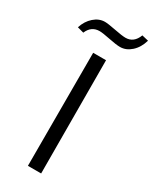

<svg xmlns="http://www.w3.org/2000/svg" viewBox="-234 -913 778 968"><g transform="rotate(30 155.0 -429.0)"><path d="M22 -721 -15 -731Q-2 -772 27 -797.5Q56 -823 90 -823Q108 -823 153.5 -814Q199 -805 219 -805Q267 -805 287 -858L325 -849Q312 -804 282.5 -777.5Q253 -751 218 -751Q196 -751 152 -760Q108 -769 90 -769Q42 -769 22 -721ZM116 0V-658H191L193 0Z"/></g></svg>

Font: EauTestSC
Style: Regular
Weight: 400
Designer: Christian Thalmann (Catharsis Fonts)
Version: Version 0.001;PS 000.001;hotconv 1.0.88;makeotf.lib2.5.64775